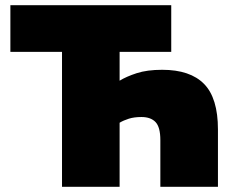

<svg xmlns="http://www.w3.org/2000/svg" viewBox="-20 -720 892 740"><path d="M219 0V-520H20V-700H640V-520H441V-409Q467 -425 507 -438Q547 -451 605 -451Q713 -451 766.5 -396.5Q820 -342 820 -221V0H598V-180Q598 -230 579.5 -249.5Q561 -269 525 -269Q497 -269 476.5 -262.5Q456 -256 441 -247V0Z"/></svg>

Font: Golos Text ExtraBold
Style: Regular
Weight: 800
Designer: A.Korolkova, Vitaly Kuzmin
Foundry: ParaType Ltd
Version: Version 2.004